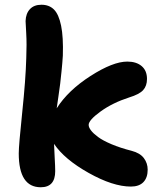

<svg xmlns="http://www.w3.org/2000/svg" viewBox="-20 -792 692 810"><path d="M151.9 -2Q59.1 -2 59.1 -145Q59.1 -177.7 73.7 -317.4Q88.4 -457 90.8 -546.9Q93.3 -606 90.6 -651.9Q87.9 -697.8 87.9 -703.1Q88.9 -734.9 106.2 -753.4Q123.5 -772 154.8 -772Q187.5 -772 207.8 -751.7Q228 -731.4 237.8 -683.6Q247.6 -635.7 245.1 -557.1Q243.2 -526.4 239.7 -492.4Q236.3 -458.5 233.9 -438.7Q231.4 -418.9 226.1 -382.6Q220.7 -346.2 219.2 -335Q267.1 -410.6 361.8 -471.4Q456.5 -532.2 517.1 -532.2Q555.2 -532.2 577.6 -513.2Q600.1 -494.1 600.1 -459Q600.1 -429.7 584 -411.9Q567.9 -394 524.9 -380.9Q455.1 -358.4 404.5 -321.8Q354 -285.2 354 -265.1Q354 -254.9 363.8 -241.9Q373.5 -229 393.6 -214.1Q413.6 -199.2 450.4 -183.6Q487.3 -168 535.2 -155.8Q570.8 -146.5 586.9 -125Q603 -103.5 603 -76.2Q603 -42.5 585 -23.7Q566.9 -4.9 532.2 -4.9Q456.5 -4.9 354 -62.5Q251.5 -120.1 208 -185.1Q208.5 -164.6 210.7 -127.2Q212.9 -89.8 212.9 -69.8Q212.9 -2 151.9 -2Z"/></svg>

Font: Shantell Sans Bouncy
Style: Bold
Weight: 700
Designer: Stephen Nixon, Anya Danilova, Shantell Martin
Foundry: Arrow Type
Version: Version 1.006;[9816181b4]